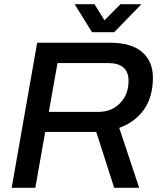

<svg xmlns="http://www.w3.org/2000/svg" viewBox="-20 -888 762 908"><path d="M648.9 -868.2 520 -735.8H415L333 -868.2H426.8L474.1 -792L549.8 -868.2ZM35.2 0 155.8 -686H500Q600.6 -686 651.9 -642.1Q703.1 -598.1 703.1 -521Q703.1 -430.2 661.1 -370.4Q619.1 -310.5 543.9 -283.2L638.2 0H520L435.1 -264.2H193.8L147 0ZM210.9 -358.9H445.8Q506.8 -358.9 547.4 -399.7Q587.9 -440.4 587.9 -506.8Q587.9 -547.4 563.7 -568.6Q539.6 -589.8 491.2 -589.8H252Z"/></svg>

Font: Archivo Medium
Style: Italic
Weight: 500
Italic angle: -10°
Designer: Hector Gatti
Foundry: Omnibus-Type
Version: Version 2.001